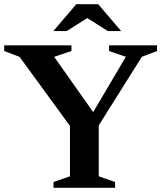

<svg xmlns="http://www.w3.org/2000/svg" viewBox="-27 -891 770 911"><path d="M66 -621 -7 -649V-676H312V-649L230 -621.5L436 -329.5L398 -330L570 -621.5L490.5 -649V-676H718V-649L646 -621.5L441.5 -296V-54.5L519 -27.5V0H227V-27.5L305 -54.5V-293.5ZM375.5 -812.5H398.5L289 -743.5H226L335 -871H439L548 -743.5H485Z"/></svg>

Font: Newsreader 16pt 16pt SemiBold
Style: Regular
Weight: 600
Version: Version 1.003